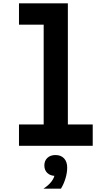

<svg xmlns="http://www.w3.org/2000/svg" viewBox="-20 -868 640 1143"><path d="M93 -848H384V-127H532V0H93V-127H240V-721H93ZM310 179Q280 179 262 162Q244 145 244 117Q244 89 262 72Q280 55 310 55Q340 55 358 72.5Q376 90 376 117Q376 145 358 162Q340 179 310 179ZM239 255Q271 234 288 210.5Q305 187 305 169L310 55Q343 55 361.5 75Q380 95 380 130Q380 160 370 193.5Q360 227 343 255Z"/></svg>

Font: Martian Mono Condensed SemiBold
Style: Regular
Weight: 600
Width: 3
Designer: Roman Shamin
Foundry: Evil Martians
Version: Version 1.000